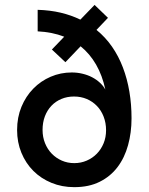

<svg xmlns="http://www.w3.org/2000/svg" viewBox="-20 -752 607 784"><path d="M420.9 -679.2 374 -629.9Q410.6 -600.1 437.5 -561.3Q464.4 -522.5 481.9 -476.3Q499.5 -430.2 508.3 -377.9Q517.1 -325.7 517.1 -269Q517.1 -210.4 502.9 -159.2Q488.8 -107.9 460 -69.8Q431.2 -31.7 387.2 -9.8Q343.3 12.2 283.2 12.2Q232.9 12.2 190.2 -5.4Q147.5 -22.9 116.2 -54.2Q85 -85.4 67.4 -128.2Q49.8 -170.9 49.8 -221.2Q49.8 -272.9 67.6 -315.9Q85.4 -358.9 116 -390.1Q146.5 -421.4 187 -438.7Q227.5 -456.1 272.9 -456.1Q295.9 -456.1 317.1 -450.9Q338.4 -445.8 356.2 -436.5Q374 -427.2 387.9 -414.3Q401.9 -401.4 410.2 -386.2Q397.9 -443.8 372.3 -488.3Q346.7 -532.7 309.1 -563L247.1 -498L191.9 -549.8L242.2 -602.1Q217.3 -611.8 190.2 -617.2Q163.1 -622.6 133.8 -624V-711.9Q184.6 -710.4 227.8 -700.2Q271 -689.9 308.1 -671.9L366.2 -731.9ZM282.2 -357.9Q254.4 -357.9 231 -348.1Q207.5 -338.4 190.2 -320.3Q172.9 -302.2 163.3 -277.1Q153.8 -252 153.8 -221.2Q153.8 -192.4 163.8 -167.5Q173.8 -142.6 191.4 -124.5Q209 -106.4 232.4 -96.2Q255.9 -85.9 283.2 -85.9Q310.5 -85.9 334.2 -96.2Q357.9 -106.4 375.5 -124.5Q393.1 -142.6 403.1 -167Q413.1 -191.4 413.1 -220.2Q413.1 -250 403.3 -275.4Q393.6 -300.8 376 -319.1Q358.4 -337.4 334.5 -347.7Q310.5 -357.9 282.2 -357.9Z"/></svg>

Font: Overpass
Style: Regular
Weight: 400
Designer: Delve Withrington
Foundry: Delve Fonts
Version: Version 1.001